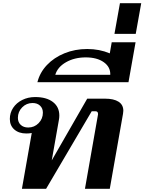

<svg xmlns="http://www.w3.org/2000/svg" viewBox="-20 -1172 896 1191"><path d="M745 -485Q745 -480 743 -466L661 -1H507L588 -462V-466Q588 -482 571 -482H549L266 -1H116L177 -347Q163 -344 143 -344Q97 -344 69 -368.5Q41 -393 41 -434Q41 -472 61.5 -503Q82 -534 118 -552Q154 -570 198 -570Q268 -570 308 -539.5Q348 -509 348 -455Q348 -441 345 -426L301 -177L521 -560H631Q686 -560 715.5 -541Q745 -522 745 -485ZM246 -473Q246 -500 228.5 -516.5Q211 -533 182 -533Q144 -533 117.5 -506Q91 -479 91 -441Q91 -414 108.5 -397.5Q126 -381 155 -381Q193 -381 219.5 -408Q246 -435 246 -473Z M821 -910 777 -662H212Q227 -722 271 -768.5Q315 -815 380 -841.5Q445 -868 521 -868Q597 -868 661 -841L673 -910ZM512 -816Q442 -816 389.5 -786Q337 -756 323 -708H664Q666 -756 624 -786Q582 -816 512 -816Z M724 -1152H856L822 -962H690Z"/></svg>

Font: Fahkwang
Style: Bold Italic
Weight: 700
Italic angle: -10°
Designer: Suppakit Chalermlarp | Katatrad Co.,Ltd.
Foundry: Cadson Demak Co.,Ltd.
Version: Version 1.000; ttfautohint (v1.6)